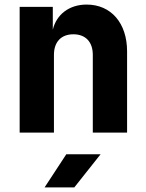

<svg xmlns="http://www.w3.org/2000/svg" viewBox="-20 -580 640 840"><path d="M66 0H216V-340C216 -397 248 -430 301 -430C354 -430 386 -397 386 -340V0H536V-355C536 -479 466 -560 359 -560C283 -560 227 -517 211 -450V-550H66ZM175 240H305L420 95H270Z"/></svg>

Font: JetBrains Mono ExtraBold
Style: Regular
Weight: 800
Monospace: yes
Designer: Philipp Nurullin, Konstantin Bulenkov
Foundry: JetBrains
Version: Version 2.305